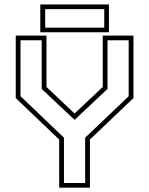

<svg xmlns="http://www.w3.org/2000/svg" viewBox="-20 -864 687 884"><path d="M252.5 0V-221.5L52.5 -412.5V-700H194V-463.5L328 -337H318.5L453 -463.5V-700H594.5V-412.5L394 -221.5V0ZM274.5 -21.5H372V-230L572.5 -421V-678.5H475V-454.5L324 -312.5H323L172 -454.5V-678.5H74.5V-421L274.5 -230ZM165.5 -715.5V-843.5H481.5V-715.5ZM188 -736.5H460V-822H188Z"/></svg>

Font: Tourney Thin ExtraLight
Style: Regular
Weight: 250
Version: Version 1.015